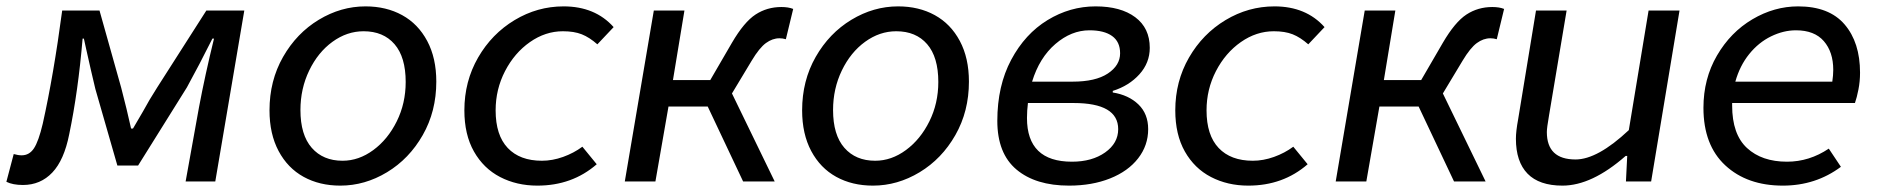

<svg xmlns="http://www.w3.org/2000/svg" viewBox="-52 -569 5890 602"><path d="M-32 1 -9 -86Q5 -82 16 -82Q40 -82 54.5 -104Q69 -126 82 -181Q116 -333 143 -536H260L328 -294Q346 -225 359 -166H365L396 -219Q416 -256 441 -295L595 -536H714L623 0H530L572 -233Q591 -334 619 -448H614Q573 -366 534 -295L381 -50H316L247 -290Q234 -344 218 -416L211 -448H207Q193 -282 165 -148Q149 -67 112 -28Q75 11 20 11Q-12 11 -32 1Z M793 -223Q793 -316 835.5 -390.5Q878 -465 947.5 -507Q1017 -549 1094 -549Q1159 -549 1209 -521.5Q1259 -494 1287.5 -440.5Q1316 -387 1316 -313Q1316 -220 1273.5 -145.5Q1231 -71 1161.5 -29Q1092 13 1015 13Q950 13 900 -14.5Q850 -42 821.5 -95.5Q793 -149 793 -223ZM1220 -312Q1220 -390 1185 -430.5Q1150 -471 1088 -471Q1036 -471 990.5 -438Q945 -405 917.5 -348Q890 -291 890 -224Q890 -146 925.5 -105.5Q961 -65 1022 -65Q1073 -65 1118.5 -98.5Q1164 -132 1192 -188.5Q1220 -245 1220 -312Z M1404 -223Q1404 -314 1447 -388.5Q1490 -463 1561.5 -506Q1633 -549 1715 -549Q1814 -549 1872 -484L1821 -430Q1796 -452 1772 -461.5Q1748 -471 1713 -471Q1658 -471 1609.5 -437Q1561 -403 1531.5 -346Q1502 -289 1502 -223Q1502 -145 1540 -105Q1578 -65 1647 -65Q1680 -65 1713.5 -77Q1747 -89 1774 -109L1819 -54Q1742 13 1633 13Q1568 13 1516 -14Q1464 -41 1434 -94Q1404 -147 1404 -223Z M1998 -536H2094L2058 -318H2175L2243 -435Q2281 -500 2317 -523.5Q2353 -547 2398 -547Q2420 -547 2435 -541L2412 -446Q2402 -449 2392 -449Q2370 -449 2349.5 -434Q2329 -419 2305 -379L2243 -276L2377 0H2278L2167 -235H2044L2003 0H1907Z M2463 -223Q2463 -316 2505.5 -390.5Q2548 -465 2617.5 -507Q2687 -549 2764 -549Q2829 -549 2879 -521.5Q2929 -494 2957.5 -440.5Q2986 -387 2986 -313Q2986 -220 2943.5 -145.5Q2901 -71 2831.5 -29Q2762 13 2685 13Q2620 13 2570 -14.5Q2520 -42 2491.5 -95.5Q2463 -149 2463 -223ZM2890 -312Q2890 -390 2855 -430.5Q2820 -471 2758 -471Q2706 -471 2660.5 -438Q2615 -405 2587.5 -348Q2560 -291 2560 -224Q2560 -146 2595.5 -105.5Q2631 -65 2692 -65Q2743 -65 2788.5 -98.5Q2834 -132 2862 -188.5Q2890 -245 2890 -312Z M3075 -190Q3075 -300 3118.5 -381.5Q3162 -463 3232.5 -506Q3303 -549 3383 -549Q3462 -549 3507.5 -515Q3553 -481 3553 -419Q3553 -372 3520.5 -336Q3488 -300 3437 -284V-279Q3487 -271 3517.5 -241.5Q3548 -212 3548 -164Q3548 -113 3516.5 -72.5Q3485 -32 3428.5 -9.5Q3372 13 3300 13Q3195 13 3135 -37.5Q3075 -88 3075 -190ZM3454 -164Q3454 -246 3314 -246H3171Q3168 -222 3168 -199Q3168 -62 3309 -62Q3372 -62 3413 -91Q3454 -120 3454 -164ZM3311 -313Q3383 -313 3421.5 -338.5Q3460 -364 3460 -402Q3460 -438 3435 -456Q3410 -474 3364 -474Q3307 -474 3257 -431Q3207 -388 3184 -313Z M3633 -223Q3633 -314 3676 -388.5Q3719 -463 3790.5 -506Q3862 -549 3944 -549Q4043 -549 4101 -484L4050 -430Q4025 -452 4001 -461.5Q3977 -471 3942 -471Q3887 -471 3838.5 -437Q3790 -403 3760.5 -346Q3731 -289 3731 -223Q3731 -145 3769 -105Q3807 -65 3876 -65Q3909 -65 3942.5 -77Q3976 -89 4003 -109L4048 -54Q3971 13 3862 13Q3797 13 3745 -14Q3693 -41 3663 -94Q3633 -147 3633 -223Z M4227 -536H4323L4287 -318H4404L4472 -435Q4510 -500 4546 -523.5Q4582 -547 4627 -547Q4649 -547 4664 -541L4641 -446Q4631 -449 4621 -449Q4599 -449 4578.5 -434Q4558 -419 4534 -379L4472 -276L4606 0H4507L4396 -235H4273L4232 0H4136Z M4701 -134Q4701 -157 4708 -195L4764 -536H4860L4805 -208Q4798 -168 4798 -155Q4798 -69 4888 -69Q4957 -69 5055 -161L5117 -536H5214L5125 0H5046L5050 -80H5045Q4939 13 4847 13Q4774 13 4737.5 -24.5Q4701 -62 4701 -134Z M5289 -231Q5289 -322 5331.5 -395Q5374 -468 5442.5 -508.5Q5511 -549 5586 -549Q5683 -549 5731.5 -492.5Q5780 -436 5780 -341Q5780 -314 5775 -288.5Q5770 -263 5764 -246H5379V-238Q5379 -148 5425.5 -105Q5472 -62 5551 -62Q5621 -62 5682 -103L5720 -46Q5641 13 5538 13Q5426 13 5357.5 -50.5Q5289 -114 5289 -231ZM5693 -313Q5696 -333 5696 -350Q5696 -406 5666.5 -440Q5637 -474 5579 -474Q5540 -474 5501 -455Q5462 -436 5432.5 -399.5Q5403 -363 5389 -313Z"/></svg>

Font: Nebula Sans Medium
Style: Regular
Weight: 500
Italic angle: -9°
Designer: Paul D. Hunt for Adobe (as Source Sans)
Foundry: Nebula Entertainment & Broadcasting LLC
Version: Version 1.010